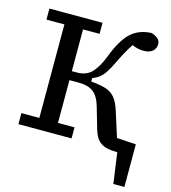

<svg xmlns="http://www.w3.org/2000/svg" viewBox="-125 -787 959 1075"><g transform="rotate(15 354.0 -250.0)"><path d="M466 -84 430 -208Q414 -265 383.5 -288.5Q353 -312 296 -312H244V-64H340V0H32V-64H136V-606H32V-670H340V-606H244V-364H272Q329 -364 360.5 -398.5Q392 -433 416 -496Q455 -598 501.5 -640.5Q548 -683 620 -686Q641 -680 656.5 -667.5Q672 -655 672 -634Q672 -610 654 -594Q636 -578 600 -578Q583 -578 566.5 -582Q550 -586 535 -593Q518 -568 502.5 -539.5Q487 -511 468 -472Q450 -434 434.5 -411.5Q419 -389 402.5 -376.5Q386 -364 364 -356V-336Q412 -332 445.5 -322.5Q479 -313 501 -288.5Q523 -264 538 -216L585 -68L696 -61V186H632L607 8Q604 8 601.5 8Q599 8 596 8Q542 8 511.5 -12.5Q481 -33 466 -84Z"/></g></svg>

Font: Source Serif 4 Caption
Style: Regular
Weight: 400
Designer: Frank Grießhammer
Foundry: Adobe Systems Incorporated
Version: Version 4.004;hotconv 1.0.117;makeotfexe 2.5.65602